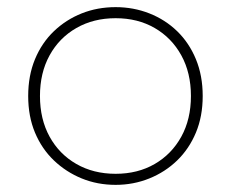

<svg xmlns="http://www.w3.org/2000/svg" viewBox="-20 -503 647 538"><path d="M304 15Q253 15 209 -3Q165 -21 131 -53.5Q97 -86 78 -131.5Q59 -177 59 -234Q59 -291 78 -337Q97 -383 131 -415.5Q165 -448 209 -465.5Q253 -483 304 -483Q354 -483 398.5 -465.5Q443 -448 476.5 -415.5Q510 -383 529 -337Q548 -291 548 -234Q548 -177 529 -131.5Q510 -86 476.5 -53.5Q443 -21 398.5 -3Q354 15 304 15ZM304 -16Q366 -16 413.5 -43.5Q461 -71 488 -120Q515 -169 515 -234Q515 -299 488 -348Q461 -397 413.5 -424.5Q366 -452 304 -452Q242 -452 194 -424.5Q146 -397 119 -348Q92 -299 92 -234Q92 -169 119 -120Q146 -71 194 -43.5Q242 -16 304 -16Z"/></svg>

Font: BioRhyme ExtraBold ExtraLight
Style: Regular
Weight: 250
Version: Version 1.600;gftools[0.9.33]